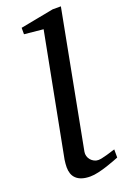

<svg xmlns="http://www.w3.org/2000/svg" viewBox="-146 -785 556 846"><g transform="rotate(-20 132.5 -362.5)"><path d="M263.2 -25.9Q257.3 -23.4 241.2 -17.3Q225.1 -11.2 205.1 -4.6Q185.1 2 163.3 7.1Q141.6 12.2 124 12.2Q101.1 12.2 85 6.8Q68.8 1.5 58.6 -8.3Q48.3 -18.1 43.7 -31.5Q39.1 -44.9 39.1 -61Q39.1 -76.2 42 -96.2L151.9 -668L63 -676.8V-707L219.2 -736.8H257.8L136.2 -99.1Q134.3 -88.9 137.2 -78.9Q140.1 -68.8 146.5 -61.3Q152.8 -53.7 162.1 -48.8Q171.4 -43.9 182.1 -43.9Q189.5 -43.9 201.4 -46.6Q213.4 -49.3 225.6 -52.7Q237.8 -56.2 248.3 -59.6Q258.8 -63 263.2 -64Z"/></g></svg>

Font: Charis SIL Eur
Style: Italic
Weight: 400
Italic angle: -11°
Foundry: SIL International
Version: Version 5.000